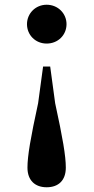

<svg xmlns="http://www.w3.org/2000/svg" viewBox="-20 -572 395 811"><path d="M177 -552C130 -552 94 -515 94 -470C94 -424 130 -388 177 -388C225 -388 261 -424 261 -470C261 -515 225 -552 177 -552ZM177 219C227 219 258 190 258 136C258 87 245 11 213 -136L192 -291H162L141 -136C109 11 96 87 96 136C96 190 128 219 177 219Z"/></svg>

Font: Noto Serif CJK TC
Style: Bold
Weight: 700
Designer: Ryoko NISHIZUKA 西塚涼子 (kana & ideographs); Frank Grießhammer (Latin, Greek & Cyrillic); Wenlong ZHANG 张文龙 (bopomofo); San
Foundry: Adobe
Version: Version 2.001;hotconv 1.1.0;makeotfexe 2.6.0